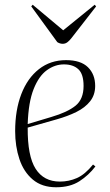

<svg xmlns="http://www.w3.org/2000/svg" viewBox="-20 -777 463 811"><path d="M259 -523Q321 -523 351.5 -493Q382 -463 382 -414Q382 -376 360.5 -349Q339 -322 302.5 -304Q266 -286 220 -273L97 -238Q96 -118 130.5 -64Q165 -10 233 -10Q271 -10 305 -25Q339 -40 373 -82L383 -74Q355 -37 315.5 -11.5Q276 14 217 14Q157 14 118.5 -18.5Q80 -51 62 -105Q44 -159 44 -223Q44 -312 70 -379.5Q96 -447 144.5 -485Q193 -523 259 -523ZM333 -414Q333 -464 311 -484.5Q289 -505 250 -505Q212 -505 178 -480.5Q144 -456 122 -400.5Q100 -345 97 -253L197 -283Q265 -303 299 -330.5Q333 -358 333 -414ZM112 -750 118 -757 247 -649 380 -757 386 -750 281 -615Q273 -605 264.5 -598.5Q256 -592 245 -592Q233 -592 222 -599Z"/></svg>

Font: Literata 72pt ExtraLight
Style: Italic
Weight: 200
Italic angle: -2°
Designer: Latin by Veronika Burian and Jose Scaglione. Greek by Irene Vlachou. Cyrillic by Vera Evstafieva
Foundry: TypeTogether
Version: Version 3.002